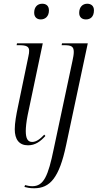

<svg xmlns="http://www.w3.org/2000/svg" viewBox="-20 -768 523 1028"><path d="M198 -664C222 -664 242 -680 242 -712C242 -738 226 -748 206 -748C181 -748 163 -731 163 -700C163 -675 179 -664 198 -664ZM440 -664C464 -664 483 -678 483 -713C483 -737 467 -748 447 -748C423 -748 404 -731 404 -699C404 -675 420 -664 440 -664ZM130 10C169 10 197 -11 223 -40L217 -47C194 -23 174 -8 152 -8C127 -8 118 -29 118 -67C118 -85 121 -116 128 -151L209 -536H71L69 -526H83C123 -526 136 -518 136 -496C136 -488 135 -478 132 -466L76 -196C67 -154 59 -109 59 -76C59 -22 82 10 130 10ZM163 240C247 240 297 185 334 9L450 -536H312L310 -526H323C361 -526 375 -520 375 -490C375 -476 372 -461 368 -442L268 28C238 175 214 229 153 229C140 229 124 226 114 223L111 233C126 237 141 240 163 240Z"/></svg>

Font: Noto Serif Display Condensed Light
Style: Italic
Weight: 300
Width: 3
Italic angle: -12°
Designer: Monotype Design Team
Foundry: Monotype Imaging Inc.
Version: Version 2.009